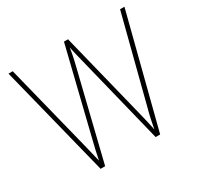

<svg xmlns="http://www.w3.org/2000/svg" viewBox="-153 -890 1094 1067"><g transform="rotate(-30 394.0 -357.0)"><path d="M767 -714H739L597 -162C584 -114 578 -82 570 -40C561 -84 555 -111 542 -162L405 -714H379L244 -164C234 -126 225 -85 217 -44C210 -75 201 -109 188 -163L50 -714H23L202 0H231L375 -588C381 -616 385 -632 391 -670C398 -631 404 -612 413 -574L555 0H584Z"/></g></svg>

Font: Noto Sans Malayalam SemiCondensed Thin
Style: Regular
Weight: 100
Width: 4
Designer: Jelle Bosma - Monotype Design Team
Foundry: Monotype Imaging Inc.
Version: Version 2.104